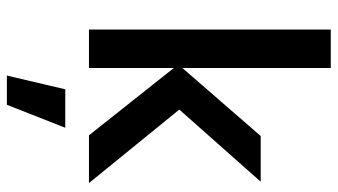

<svg xmlns="http://www.w3.org/2000/svg" viewBox="-232 -512 983 559"><g transform="rotate(90 259.5 -232.5)"><path d="M509 -500 299 -263 513 0H374L178 -247V0H66V-704H178V-272L376 -500ZM285 239H200L240 69H352Z"/></g></svg>

Font: CBA Beacon Sans Bold
Style: Regular
Weight: 700
Designer: Wei Huang
Foundry: Wei Huang
Version: Version 1.002